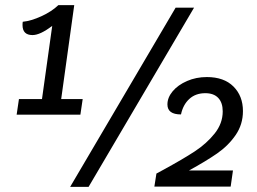

<svg xmlns="http://www.w3.org/2000/svg" viewBox="-20 -730 1003 750"><path d="M303 -343 294 -282H45L54 -343H144L184 -629Q137 -593 107 -593Q68 -593 68 -632Q68 -641 69 -645Q101 -648 141.5 -666.5Q182 -685 208 -710H270L219 -343ZM666 -700H738L326 0H254ZM718 -64H890L881 -1H583L591 -52L615 -65Q694 -108 740.5 -138.5Q787 -169 818.5 -208.5Q850 -248 850 -295Q850 -329 832.5 -347.5Q815 -366 782 -366Q744 -366 719.5 -343.5Q695 -321 687 -283Q634 -283 634 -322Q634 -349 654.5 -373.5Q675 -398 710.5 -413.5Q746 -429 788 -429Q855 -429 892 -392Q929 -355 929 -296Q929 -244 900.5 -202.5Q872 -161 828 -130.5Q784 -100 718 -64Z"/></svg>

Font: Krub Medium
Style: Italic
Weight: 500
Italic angle: -8°
Designer: Ekaluck Peanpanawate
Foundry: Cadson Demak Co.,Ltd.
Version: Version 1.000; ttfautohint (v1.6)